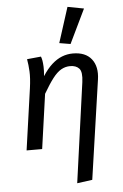

<svg xmlns="http://www.w3.org/2000/svg" viewBox="-65 -857 717 1118"><g transform="rotate(-5 293.0 -298.0)"><path d="M380 -539Q454 -539 489 -494.5Q524 -450 513 -375L429 204L340 216L421 -368Q429 -427 411 -447Q393 -467 358 -467Q330 -467 305.5 -453Q281 -439 256 -406.5Q231 -374 199 -319L154 0H63L114 -360Q122 -418 120 -457Q118 -496 112 -529L194 -537Q198 -527 200.5 -513Q203 -499 204 -477Q205 -455 202 -422Q229 -464 257.5 -489.5Q286 -515 316.5 -527Q347 -539 380 -539ZM307 -606 373 -812 468 -794 372 -595Z"/></g></svg>

Font: Fira Sans Variable
Style: Italic
Weight: 397
Italic angle: -8°
Designer: Carrois Corporate & Edenspiekermann AG
Foundry: Carrois Corporate GbR & Edenspiekermann AG
Version: Version 4.202